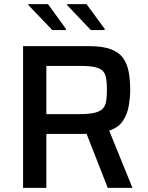

<svg xmlns="http://www.w3.org/2000/svg" viewBox="-20 -912 719 932"><path d="M92 0V-688H413Q478 -688 518 -673Q558 -658 578 -629.5Q598 -601 605 -561.5Q612 -522 612 -475Q612 -441 605.5 -400.5Q599 -360 577.5 -326.5Q556 -293 510 -278L623 0H503L393 -281L422 -266Q415 -263 405.5 -262.5Q396 -262 383 -262H205V0ZM205 -358H365Q412 -358 439 -364.5Q466 -371 479 -385Q492 -399 495.5 -421Q499 -443 499 -475Q499 -508 495.5 -530.5Q492 -553 480 -566.5Q468 -580 441.5 -586Q415 -592 369 -592H205ZM488 -766H421L306 -887V-892H400L488 -772ZM300 -766H234L118 -887V-892H213L300 -772Z"/></svg>

Font: Saira Thin Medium
Style: Regular
Weight: 500
Version: Version 1.101